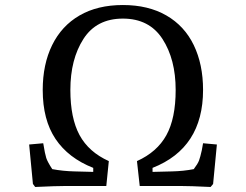

<svg xmlns="http://www.w3.org/2000/svg" viewBox="-20 -740 979 764"><path d="M111 -8 96 -165 152 -170Q159 -127 164 -111.5Q169 -96 188 -67Q231 -59 275 -58L351 -56V-72Q252 -111 201 -187Q150 -263 150 -382Q150 -484 187.5 -560.5Q225 -637 296.5 -678.5Q368 -720 469 -720Q570 -720 642 -678.5Q714 -637 751 -560.5Q788 -484 788 -382Q788 -151 587 -72V-56L665 -58Q710 -59 751 -67Q767 -88 772 -101.5Q777 -115 783 -142L788 -170L843 -165L828 -8L818 4Q736 0 695 0H536L525 -99Q605 -135 642 -202Q679 -269 679 -382Q679 -504 626.5 -585Q574 -666 469 -666Q364 -666 312 -585Q260 -504 260 -382Q260 -270 296.5 -202.5Q333 -135 413 -99L403 0H245Q204 0 120 4Z"/></svg>

Font: Andada Pro Medium
Style: Regular
Weight: 500
Designer: Carolina Giovagnoli
Foundry: Huerta Tipografica
Version: Version 3.005; ttfautohint (v1.8.4)